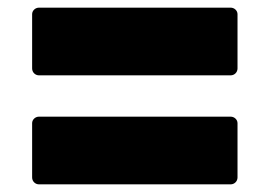

<svg xmlns="http://www.w3.org/2000/svg" viewBox="-20 -565 706 502"><path d="M82 -368H583C593 -368 601 -376 601 -386V-528C601 -537 593 -545 583 -545H82C72 -545 64 -537 64 -528V-386C64 -376 72 -368 82 -368ZM64 -243V-101C64 -91 72 -83 82 -83H583C593 -83 601 -91 601 -101V-243C601 -252 593 -260 583 -260H82C72 -260 64 -252 64 -243Z"/></svg>

Font: LINE Seed JP_OTF ExtraBold
Style: Regular
Weight: 800
Designer: LY Corporation & Fontrix & Fontworks
Version: Version 1.013